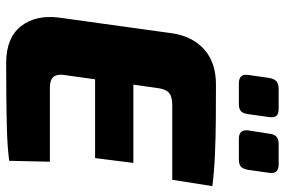

<svg xmlns="http://www.w3.org/2000/svg" viewBox="-174 -768 944 637"><g transform="rotate(90 298.5 -449.0)"><path d="M260 -693Q319 -693 379 -692.5Q439 -692 495 -689.5Q551 -687 597 -681L576 -548H328Q301 -548 288.5 -538Q276 -528 272 -502L228 -187Q225 -165 235 -153.5Q245 -142 270 -142H516L513 -7Q466 -1 410.5 0.5Q355 2 297.5 2.5Q240 3 188 3Q105 3 66.5 -46Q28 -95 38 -173L90 -548Q100 -615 143.5 -654Q187 -693 260 -693ZM91 -419H520L504 -292H71ZM340 -901Q358 -901 364 -893.5Q370 -886 368 -870L358 -799Q356 -783 348.5 -776Q341 -769 325 -769H256Q224 -769 228 -799L238 -869Q241 -886 249 -893.5Q257 -901 275 -901ZM525 -901Q541 -901 548 -893.5Q555 -886 553 -870L543 -800Q540 -783 532.5 -776Q525 -769 509 -769H440Q409 -769 412 -799L423 -869Q425 -887 433.5 -894Q442 -901 457 -901Z"/></g></svg>

Font: Exo 2 ExtraBold
Style: Italic
Weight: 800
Italic angle: -8°
Designer: Natanael Gama
Foundry: Natanael Gama
Version: Version 2.010